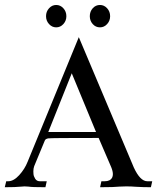

<svg xmlns="http://www.w3.org/2000/svg" viewBox="-41 -764 642 784"><path d="M575.2 0.5Q543 0.5 510.7 -1.5Q497.1 -2.9 473.6 -2.9Q458 -2.9 446.5 -2Q435.1 -1 417.2 -0.2Q399.4 0.5 367.7 0.5L373 -23.9H386.7Q409.2 -23.9 417 -39.1Q419.9 -44.9 419.9 -52.7Q419.9 -64.9 413.1 -81.5L361.8 -200.7Q168 -200.7 156.5 -199Q145 -197.3 142.1 -190.4L98.6 -85.4Q95.2 -75.7 95.2 -64.5Q95.2 -62 95.7 -53.5Q96.2 -44.9 102.5 -34.4Q108.9 -23.9 121.6 -23.9H149.9L144.5 0.5Q87.9 0.5 75.7 -2Q66.4 -2.9 59.1 -2.9Q52.2 -2.9 46.4 -2Q22.9 0.5 -21.5 0.5L-15.6 -23.9H-7.3Q14.6 -23.9 37.4 -48.8Q60.1 -73.7 71.8 -103.5L280.8 -612.3L505.4 -80.1Q531.2 -23.9 560.5 -23.9H580.6ZM351.1 -225.1 252 -464.8 156.2 -225.1ZM188.5 -652.3Q171.4 -652.3 159.2 -665.8Q147 -679.2 147 -697.8Q147 -716.8 159.2 -730.2Q171.4 -743.7 188.5 -743.7Q205.6 -743.7 217.8 -730.2Q230 -716.8 230 -697.8Q230 -679.2 217.8 -665.8Q205.6 -652.3 188.5 -652.3ZM367.2 -652.3Q349.6 -652.3 337.6 -665.8Q325.7 -679.2 325.7 -697.8Q325.7 -716.8 337.6 -730.2Q349.6 -743.7 367.2 -743.7Q384.3 -743.7 396.5 -730.2Q408.7 -716.8 408.7 -697.8Q408.7 -679.2 396.5 -665.8Q384.3 -652.3 367.2 -652.3Z"/></svg>

Font: Quaaykop
Style: Regular
Weight: 400
Designer: Tup Wanders
Foundry: Free font, DO NOT SELL
Version: Version 1.00;July 31, 2023;FontCreator 11.5.0.2430 64-bit